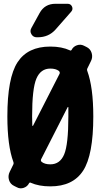

<svg xmlns="http://www.w3.org/2000/svg" viewBox="-20 -990 540 1030"><path d="M277.3 -969.7H342.8Q359.4 -969.7 366.2 -955.1Q373 -940.4 362.3 -927.7L278.3 -832Q241.2 -790 182.6 -790H176.8Q158.2 -790 148.4 -806.6Q138.7 -823.2 148.4 -839.8L192.4 -919.9Q219.7 -969.7 277.3 -969.7ZM250 -108.4Q301.8 -108.4 324.2 -161.6Q346.7 -214.8 346.7 -365.2V-414.1Q346.7 -416 345.2 -416Q343.8 -416 342.8 -415L200.2 -134.8Q197.3 -127 204.1 -121.1Q220.7 -108.4 250 -108.4ZM153.3 -316.4Q153.3 -314.5 154.8 -314.5Q156.2 -314.5 157.2 -315.4L299.8 -594.7Q302.7 -602.5 295.9 -609.4Q279.3 -622.1 250 -622.1Q198.2 -622.1 175.3 -568.4Q152.3 -514.6 152.3 -365.2Q152.3 -356.4 152.8 -339.8Q153.3 -323.2 153.3 -316.4ZM449.2 -624Q445.3 -617.2 448.2 -609.4Q480.5 -521.5 480.5 -365.2Q480.5 -158.2 425.8 -74.2Q371.1 9.8 250 9.8Q188.5 9.8 144.5 -9.8Q139.6 -12.7 135.7 -6.8Q127 10.7 107.4 17.6Q87.9 24.4 70.3 14.6L56.6 7.8Q35.2 -2 28.3 -24.4Q21.5 -46.9 32.2 -68.4L50.8 -106.4Q54.7 -113.3 51.8 -121.1Q19.5 -209 19.5 -365.2Q19.5 -572.3 74.2 -656.2Q128.9 -740.2 250 -740.2Q311.5 -740.2 355.5 -719.7Q360.4 -716.8 364.3 -722.7Q373 -740.2 392.6 -747.1Q412.1 -753.9 429.7 -745.1L443.4 -738.3Q464.8 -728.5 471.7 -705.6Q478.5 -682.6 467.8 -662.1Z"/></svg>

Font: Rounded Mgen+ 1m bold
Style: Bold
Weight: 700
Designer: [Source Han Sans]
Ryoko NISHIZUKA  (kana & ideographs); Paul D. Hunt (Latin, Greek & Cyrillic); Wenlong ZHANG  (bopomofo
Version: Version 1.059.20150602